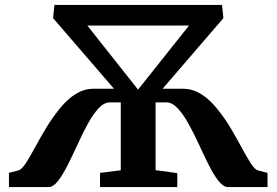

<svg xmlns="http://www.w3.org/2000/svg" viewBox="-20 -763 1128 783"><path d="M16.5 0V-58L56.5 -68.5Q69.5 -73 85.8 -98.2Q102 -123.5 122 -160.5Q142 -197.5 166.5 -238.5Q191 -279.5 219.5 -315Q239 -340 261 -359.2Q283 -378.5 307.8 -389.8Q332.5 -401 359.5 -401H445L196.5 -689L202 -743H885.5L891 -689L643 -401H727Q755.5 -401 780.8 -389.5Q806 -378 828.5 -358.2Q851 -338.5 871 -312.5Q899 -277.5 922.8 -237Q946.5 -196.5 966.2 -159.8Q986 -123 1002 -98Q1018 -73 1030.5 -68.5L1071 -58V0H910Q891 0 871.2 -25Q851.5 -50 831.8 -89.2Q812 -128.5 791.8 -172.8Q771.5 -217 750 -256.2Q728.5 -295.5 705.5 -320.5Q682.5 -345.5 658 -345.5H614.5V-69L703 -57V0H388V-58L472.5 -68.5V-345.5H428.5Q404 -345.5 381.2 -320.5Q358.5 -295.5 337.2 -256.2Q316 -217 295.8 -172.8Q275.5 -128.5 255.8 -89.2Q236 -50 216.5 -25Q197 0 177 0ZM336 -659 543 -397.5 751 -659Z"/></svg>

Font: Merriweather 24pt
Style: Bold
Weight: 700
Designer: Eben Sorkin
Foundry: Eben Sorkin
Version: Version 2.100